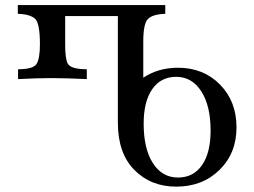

<svg xmlns="http://www.w3.org/2000/svg" viewBox="-20 -711 983 742"><path d="M668 -24.9Q727.5 -24.9 760.7 -72.8Q793.9 -120.6 793.9 -206.1Q793.9 -302.2 757.8 -358.2Q721.7 -414.1 661.1 -414.1Q601.6 -414.1 568.4 -366.5Q535.2 -318.8 535.2 -232.9Q535.2 -136.2 570.8 -80.6Q606.4 -24.9 668 -24.9ZM661.1 10.3Q563 10.3 499.3 -54.2Q435.5 -118.7 435.5 -236.8V-648.9H231.9V-537.1Q231.9 -485.8 241.2 -466.3Q252.4 -443.4 315.4 -443.4V-405.3Q234.9 -409.2 178.7 -409.2Q124 -409.2 49.8 -405.3V-443.4Q108.9 -443.4 121.6 -464.4Q134.3 -485.4 134.3 -540Q134.3 -619.1 116.5 -637.5Q98.6 -655.8 48.8 -657.7V-691.4H618.7V-657.7Q569.3 -655.8 551.5 -637.5Q533.7 -619.1 533.7 -550.8V-410.6Q590.8 -449.2 668 -449.2Q766.1 -449.2 830.1 -384.3Q894 -319.3 894 -218.8Q894 -118.7 828.1 -54.2Q762.2 10.3 661.1 10.3Z"/></svg>

Font: Kelvinch
Style: Regular
Weight: 400
Designer: Paul James MIller
Foundry: High-Logic / Made with FontCreator
Version: Version 3.30 September 23, 2016